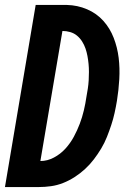

<svg xmlns="http://www.w3.org/2000/svg" viewBox="-20 -755 540 775"><path d="M0 0 124 -735H132H250Q293 -734 331.5 -717.5Q370 -701 397 -671Q424 -641 439 -602Q454 -563 459 -521.5Q464 -480 461.5 -435.5Q459 -391 452 -348Q448 -324 442.5 -299Q437 -274 429 -250Q421 -226 411.5 -202Q402 -178 388.5 -155.5Q375 -133 359 -112Q343 -91 323.5 -73Q304 -55 281.5 -40.5Q259 -26 235 -16.5Q211 -7 186 -3.5Q161 0 137 0ZM143 -105Q171 -105 197.5 -119Q224 -133 244 -155Q264 -177 278 -203Q292 -229 302 -255.5Q312 -282 318.5 -309.5Q325 -337 329 -365Q332 -381 334.5 -397.5Q337 -414 338 -431Q339 -448 339 -464.5Q339 -481 337.5 -497Q336 -513 333 -529Q330 -545 325 -559.5Q320 -574 311.5 -587.5Q303 -601 291 -611Q279 -621 263.5 -625.5Q248 -630 232 -630Z"/></svg>

Font: iosevka_custom_sans_ss08 XBd
Style: Italic
Weight: 800
Italic angle: -10°
Designer: Belleve Invis
Foundry: Belleve Invis
Version: Version 10.3.0; ttfautohint (v1.8.3)